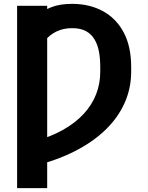

<svg xmlns="http://www.w3.org/2000/svg" viewBox="-20 -757 756 981"><path d="M221.1 -727.5V204.1H67.4V-727.5ZM152.1 91.4V-34.2Q237.8 -57.3 301.5 -93.2Q365.1 -129.1 407.6 -175.1Q450 -221.2 471.1 -275.4Q492.2 -329.6 492.2 -389.3V-416.6Q492.2 -456.4 485.8 -491.9Q479.4 -527.3 463.6 -554.6Q447.9 -581.9 420.1 -597.5Q392.4 -613.1 349.8 -613.1Q303.6 -613.4 268.1 -595.9Q232.6 -578.5 209.2 -548.6Q185.7 -518.7 175.6 -480.3V-678.1Q200.3 -704.2 243.8 -720.8Q287.2 -737.3 348.2 -737.3Q436.8 -737.3 504.9 -700.6Q573 -663.9 611.6 -592.1Q650.2 -520.4 650.2 -414.6V-389.3Q649.9 -305.3 616.5 -230.5Q583.1 -155.8 518.9 -93.7Q454.8 -31.6 362.5 15.4Q270.2 62.4 152.1 91.4Z"/></svg>

Font: Inter Tight
Style: Regular
Weight: 400
Designer: Rasmus Andersson
Foundry: rsms
Version: Version 3.002